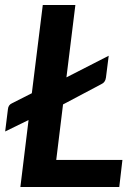

<svg xmlns="http://www.w3.org/2000/svg" viewBox="-24 -743 545 763"><path d="M240 -435.5 275.5 -723H146L102.5 -372.5L24.5 -333C14.2 -328.7 8.5 -320.7 7.5 -309L-3.5 -220.5L89.5 -266L57 0H450L462.5 -107.5H199.5L226.5 -328L378.5 -408.5C389.2 -413.2 395.3 -421.8 397 -434.5L408 -521.5Z"/></svg>

Font: Lato
Style: Bold Italic
Weight: 700
Italic angle: -7°
Designer: Lukasz Dziedzic
Foundry: tyPoland Lukasz Dziedzic
Version: Version 2.007; 2014-02-27